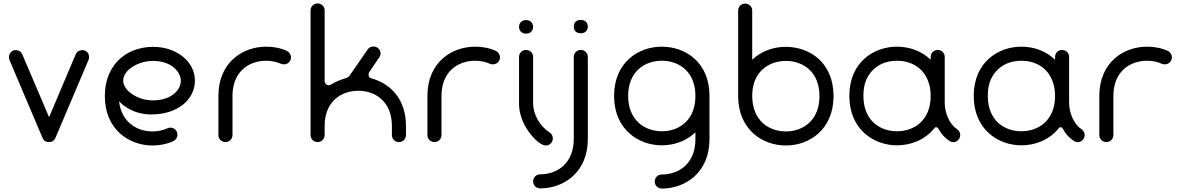

<svg xmlns="http://www.w3.org/2000/svg" viewBox="-20 -828 6874 1119"><path d="M228 -24C235 -8 248 0 266 0C283 0 296 -8 303 -24L496 -479C498 -484 499 -489 499 -496C499 -513 491 -526 475 -533C470 -535 464 -536 459 -536C443 -536 428 -527 421 -511L266 -145L110 -511C103 -527 88 -536 72 -536C66 -536 61 -535 56 -533C41 -526 32 -511 32 -495C32 -489 33 -484 35 -479Z M871 -473C988 -473 1034 -401 1034 -358C1034 -305 980 -243 871 -243C778 -243 698 -302 698 -358C698 -422 788 -473 871 -473ZM591 -268C591 -73 733 20 869 20C912 20 952 12 989 -5C1004 -12 1014 -26 1014 -43C1014 -66 996 -84 973 -84C966 -84 962 -83 955 -80C928 -68 899 -62 869 -62C777 -62 687 -117 674 -238C697 -212 760 -161 862 -161C1017 -161 1116 -249 1116 -358C1116 -467 1012 -555 872 -555C784 -555 702 -521 649 -453C613 -406 591 -345 591 -268Z M1335 -269C1335 -411 1431 -474 1531 -474C1562 -474 1591 -468 1618 -456C1623 -454 1628 -453 1635 -453C1658 -453 1676 -471 1676 -494C1676 -510 1666 -524 1653 -531C1616 -548 1575 -556 1531 -556C1394 -556 1253 -464 1253 -269V-41C1253 -18 1271 0 1294 0C1317 0 1335 -18 1335 -41Z M2146 -371C2134 -374 2128 -381 2128 -394C2128 -399 2130 -404 2133 -409L2190 -493C2195 -500 2198 -508 2198 -517C2198 -537 2181 -557 2157 -557C2142 -557 2131 -551 2123 -540L2018 -388C2011 -379 2003 -374 1994 -372C1963 -363 1935 -351 1910 -336C1905 -333 1900 -331 1897 -331C1882 -331 1872 -343 1872 -356V-767C1872 -790 1854 -808 1831 -808C1808 -808 1790 -790 1790 -767V-41C1790 -18 1808 0 1831 0C1854 0 1872 -18 1872 -41V-94C1872 -236 1968 -299 2068 -299C2168 -299 2264 -236 2264 -94V-41C2264 -18 2282 0 2305 0C2328 0 2346 -18 2346 -41V-94C2346 -252 2254 -341 2146 -371Z M2553 -269C2553 -411 2649 -474 2749 -474C2780 -474 2809 -468 2836 -456C2841 -454 2846 -453 2853 -453C2876 -453 2894 -471 2894 -494C2894 -510 2884 -524 2871 -531C2834 -548 2793 -556 2749 -556C2612 -556 2471 -464 2471 -269V-41C2471 -18 2489 0 2512 0C2535 0 2553 -18 2553 -41Z M3005 -223C3005 -170 3024 -118 3052 -74C3075 -38 3125 20 3162 20C3185 20 3202 0 3202 -21C3202 -34 3196 -48 3183 -56C3126 -93 3087 -160 3087 -228V-496C3087 -519 3069 -537 3046 -537C3023 -537 3005 -519 3005 -496ZM3005 -671C3005 -652 3018 -632 3046 -632C3074 -632 3087 -652 3087 -671C3087 -691 3074 -711 3046 -711C3018 -711 3005 -691 3005 -671Z M3324 -673C3324 -653 3336 -634 3365 -634C3393 -634 3406 -653 3406 -673C3406 -693 3393 -712 3365 -712C3336 -712 3324 -693 3324 -673ZM3406 -496C3406 -519 3388 -537 3365 -537C3342 -537 3324 -519 3324 -496V-18C3324 124 3228 188 3128 188C3105 188 3087 206 3087 229C3087 252 3105 270 3128 270C3265 270 3406 177 3406 -18Z M3837 19C3909 19 3980 -6 4033 -57V-17C4033 125 3937 189 3837 189C3814 189 3796 207 3796 230C3796 253 3814 271 3837 271C3974 271 4115 178 4115 -17V-269C4115 -464 3976 -556 3837 -556C3700 -556 3559 -464 3559 -269C3559 -74 3701 19 3837 19ZM3837 -63C3739 -63 3641 -126 3641 -269C3641 -411 3737 -474 3837 -474C3937 -474 4033 -411 4033 -269C4033 -126 3937 -63 3837 -63Z M4282 -268C4282 -73 4424 20 4560 20C4697 20 4838 -73 4838 -268C4838 -463 4699 -555 4560 -555C4488 -555 4417 -531 4364 -480V-766C4364 -789 4346 -807 4323 -807C4300 -807 4282 -789 4282 -766ZM4364 -270C4364 -411 4462 -473 4560 -473C4660 -473 4756 -410 4756 -268C4756 -126 4660 -62 4560 -62C4462 -62 4364 -124 4364 -270Z M5028 -361C5062 -439 5131 -474 5208 -474C5283 -474 5355 -439 5387 -361C5398 -335 5404 -304 5404 -269C5404 -197 5380 -147 5343 -112C5307 -79 5257 -63 5208 -63C5108 -63 5012 -126 5012 -269C5012 -304 5017 -335 5028 -361ZM5404 -480C5351 -531 5280 -556 5208 -556C5071 -556 4930 -464 4930 -269C4930 -74 5072 19 5208 19C5288 19 5370 -12 5425 -80C5433 -91 5444 -88 5451 -75C5466 -47 5484 -27 5513 -7C5526 2 5543 4 5559 -7C5576 -19 5582 -44 5570 -63C5567 -68 5562 -73 5557 -76C5511 -106 5486 -174 5486 -229V-496C5486 -519 5468 -537 5445 -537C5422 -537 5404 -519 5404 -496Z M5753 -361C5787 -439 5856 -474 5933 -474C6008 -474 6080 -439 6112 -361C6123 -335 6129 -304 6129 -269C6129 -197 6105 -147 6068 -112C6032 -79 5982 -63 5933 -63C5833 -63 5737 -126 5737 -269C5737 -304 5742 -335 5753 -361ZM6129 -480C6076 -531 6005 -556 5933 -556C5796 -556 5655 -464 5655 -269C5655 -74 5797 19 5933 19C6013 19 6095 -12 6150 -80C6158 -91 6169 -88 6176 -75C6191 -47 6209 -27 6238 -7C6251 2 6268 4 6284 -7C6301 -19 6307 -44 6295 -63C6292 -68 6287 -73 6282 -76C6236 -106 6211 -174 6211 -229V-496C6211 -519 6193 -537 6170 -537C6147 -537 6129 -519 6129 -496Z M6469 -269C6469 -411 6565 -474 6665 -474C6696 -474 6725 -468 6752 -456C6757 -454 6762 -453 6769 -453C6792 -453 6810 -471 6810 -494C6810 -510 6800 -524 6787 -531C6750 -548 6709 -556 6665 -556C6528 -556 6387 -464 6387 -269V-41C6387 -18 6405 0 6428 0C6451 0 6469 -18 6469 -41Z"/></svg>

Font: Fabada
Style: Regular
Weight: 400
Designer: deFharo
Foundry: deFharo.com
Version: Version 4.000 2011 initial release